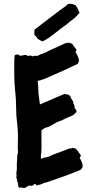

<svg xmlns="http://www.w3.org/2000/svg" viewBox="-20 -964 488 1006"><path d="M397.5 -136.7Q405.3 -124 409.2 -112.3Q413.1 -100.6 413.1 -95.7Q413.1 -88.9 410.6 -84.5Q408.2 -80.1 404.3 -75.2Q365.2 -58.6 326.7 -44.4Q288.1 -30.3 248 -16.6Q238.3 -13.7 229 -10.3Q219.7 -6.8 209 -4.9Q207 -2.9 202.1 -1Q197.3 1 190.9 2.9Q184.6 4.9 178.7 6.3Q172.9 7.8 170.9 7.8Q168.9 2.9 167 2Q165 1 163.1 0Q158.2 0 156.7 3.4Q155.3 6.8 150.4 8.8Q145.5 8.8 141.6 9.3Q137.7 9.8 134.8 7.8Q127 9.8 120.6 14.6Q114.3 19.5 106.4 21.5Q91.8 17.6 88.4 18.1Q85 18.6 81.1 19.5Q74.2 13.7 74.7 2.9Q75.2 -7.8 69.3 -14.6Q69.3 -27.3 67.4 -28.8Q65.4 -30.3 65.4 -32.2Q65.4 -39.1 66.4 -44.9Q67.4 -50.8 65.4 -57.6Q69.3 -74.2 68.4 -89.8Q67.4 -105.5 69.3 -121.1Q69.3 -126 69.8 -130.4Q70.3 -134.8 70.3 -139.6Q70.3 -154.3 72.3 -157.7Q74.2 -161.1 74.2 -166Q74.2 -172.9 73.7 -179.2Q73.2 -185.5 73.2 -193.4Q73.2 -207 73.7 -220.2Q74.2 -233.4 74.2 -248Q74.2 -285.2 69.3 -322.3Q64.5 -359.4 64.5 -396.5Q64.5 -441.4 59.6 -485.4Q54.7 -529.3 54.7 -574.2Q54.7 -582 54.7 -596.2Q54.7 -610.4 54.7 -625.5Q54.7 -640.6 55.2 -654.3Q55.7 -668 56.6 -673.8Q56.6 -674.8 62.5 -676.8Q68.4 -678.7 70.3 -678.7Q75.2 -678.7 78.1 -676.3Q81.1 -673.8 85 -671.9Q102.5 -673.8 106 -675.3Q109.4 -676.8 111.3 -676.8Q117.2 -676.8 120.6 -673.8Q124 -670.9 126 -670.9Q142.6 -674.8 144 -671.9Q145.5 -668.9 150.4 -668.9Q163.1 -672.9 166 -671.9Q168.9 -670.9 171.9 -670.9Q176.8 -670.9 182.6 -674.3Q188.5 -677.7 193.4 -679.7Q210 -684.6 220.7 -689.5Q235.4 -698.2 242.7 -701.2Q250 -704.1 257.8 -708Q274.4 -714.8 289.6 -722.2Q304.7 -729.5 321.3 -737.3Q324.2 -737.3 327.6 -737.8Q331.1 -738.3 333 -740.2Q335.9 -739.3 339.4 -739.3Q342.8 -739.3 345.7 -739.3Q355.5 -735.4 358.4 -734.4Q362.3 -728.5 365.7 -723.1Q369.1 -717.8 374 -712.9Q378.9 -704.1 381.8 -704.1Q381.8 -701.2 378.9 -697.8Q376 -694.3 376 -691.4Q383.8 -677.7 388.7 -666Q393.6 -654.3 393.6 -649.4Q393.6 -642.6 391.6 -638.2Q389.6 -633.8 386.7 -628.9Q349.6 -611.3 312 -594.2Q274.4 -577.1 235.4 -560.5Q225.6 -556.6 216.8 -552.2Q208 -547.9 197.3 -545.9Q195.3 -543.9 188.5 -542.5Q181.6 -541 177.7 -541Q179.7 -524.4 180.2 -508.3Q180.7 -492.2 181.6 -475.6Q182.6 -461.9 185.1 -446.8Q187.5 -431.6 189.5 -417Q221.7 -430.7 253.4 -444.3Q285.2 -458 317.4 -471.7Q323.2 -470.7 329.6 -469.7Q335.9 -468.8 341.8 -466.8Q343.8 -464.8 345.7 -461.9Q347.7 -459 350.6 -457Q349.6 -452.1 356.9 -442.4Q364.3 -432.6 364.3 -427.7Q364.3 -419.9 366.2 -418.5Q368.2 -417 370.1 -410.2Q371.1 -400.4 370.1 -399.4Q375 -394.5 377.9 -389.6Q380.9 -384.8 380.9 -377.9Q367.2 -361.3 353.5 -356Q339.8 -350.6 326.2 -344.7Q321.3 -342.8 315.9 -339.4Q310.5 -335.9 305.7 -334Q297.9 -331.1 290.5 -328.6Q283.2 -326.2 275.4 -322.3Q262.7 -315.4 249.5 -307.1Q236.3 -298.8 222.7 -295.9Q211.9 -293 208.5 -289.6Q205.1 -286.1 197.3 -280.3V-253.9V-205.1Q197.3 -195.3 197.3 -185.1Q197.3 -174.8 196.3 -164.1Q194.3 -154.3 194.3 -147.5V-131.8Q199.2 -133.8 204.1 -135.3Q209 -136.7 213.9 -138.7Q217.8 -139.6 221.2 -139.6Q224.6 -139.6 228.5 -141.6Q233.4 -142.6 236.3 -143.6Q239.3 -144.5 243.2 -146.5Q257.8 -154.3 265.6 -156.7Q273.4 -159.2 281.2 -162.1Q297.9 -168 313.5 -174.3Q329.1 -180.7 344.7 -186.5Q354.5 -184.6 358.4 -189.5Q363.3 -188.5 366.7 -187.5Q370.1 -186.5 375 -186.5Q386.7 -175.8 389.6 -169.9Q392.6 -164.1 397.5 -159.2Q402.3 -150.4 404.3 -150.4Q404.3 -148.4 401.4 -144Q398.4 -139.6 397.5 -136.7ZM335 -942.4Q338.9 -944.3 345.7 -944.3Q353.5 -944.3 360.4 -942.4Q367.2 -940.4 375 -937.5Q382.8 -927.7 385.3 -922.9Q387.7 -918 390.1 -912.1Q392.6 -906.2 394.5 -901.9Q396.5 -897.5 396.5 -896.5Q378.9 -875 362.8 -863.3Q346.7 -851.6 331.1 -837.9Q323.2 -833 315.9 -826.7Q308.6 -820.3 300.8 -815.4Q294.9 -811.5 284.2 -802.7Q273.4 -793.9 261.7 -785.2Q250 -776.4 239.3 -768.6Q228.5 -760.7 224.6 -758.8Q212.9 -751 201.2 -747.1Q188.5 -754.9 184.6 -756.3Q180.7 -757.8 176.8 -760.7Q175.8 -764.6 173.8 -766.6Q171.9 -768.6 169.9 -771.5Q163.1 -777.3 161.1 -781.2Q159.2 -790 159.7 -798.3Q160.2 -806.6 162.1 -809.6Q195.3 -835 227.5 -859.9Q259.8 -884.8 293.9 -910.2Q302.7 -917 313 -923.8Q323.2 -930.7 332 -938.5Z"/></svg>

Font: Caesar Dressing
Style: Regular
Weight: 400
Designer: Dathan Boardman
Foundry: Open Window
Version: Version 1.000